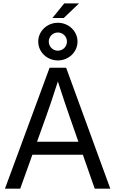

<svg xmlns="http://www.w3.org/2000/svg" viewBox="-20 -1135 693 1155"><path d="M9.8 0H101.6L174.8 -204.1H478.5L549.8 0H643.6L377.9 -727.5H278.3ZM328.1 -771.5C393.6 -771.5 446.3 -822.3 446.3 -884.8C446.3 -947.3 393.6 -998 328.1 -998C262.7 -998 210 -947.3 210 -884.8C210 -822.3 262.7 -771.5 328.1 -771.5ZM328.1 -830.1C297.9 -830.1 273.4 -854.5 273.4 -884.8C273.4 -915 297.9 -939.5 328.1 -939.5C358.4 -939.5 382.8 -915 382.8 -884.8C382.8 -854.5 358.4 -830.1 328.1 -830.1ZM295.4 -1026.9H363.8L455.6 -1114.7H366.7ZM202.6 -282.2 258.8 -438.5C277.3 -489.7 296.9 -548.3 328.1 -645C359.4 -548.3 378.9 -489.7 397 -438.5L451.7 -282.2Z"/></svg>

Font: Raveo Display Display
Style: Regular
Weight: 400
Designer: Jakub Foglar, Rasmus Andersson (Inter)
Foundry: Jakubfoglar.com
Version: Version 1.100;Glyphs 3.2.3 (3260)